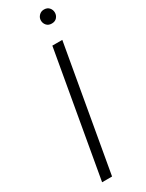

<svg xmlns="http://www.w3.org/2000/svg" viewBox="-231 -919 723 952"><g transform="rotate(-30 130.0 -443.0)"><path d="M42 0 167 -710H224L99 0ZM220 -806Q201 -806 190.5 -818Q180 -830 180 -846Q180 -862 191.5 -874Q203 -886 220 -886Q239 -886 249.5 -874Q260 -862 260 -846Q260 -830 249.5 -818Q239 -806 220 -806Z"/></g></svg>

Font: Livvic Light
Style: Italic
Weight: 300
Italic angle: -10°
Designer: Jacques Le Bailly, Baron von Fonthausen
Version: Version 1.001; ttfautohint (v1.8.2)